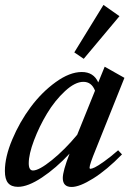

<svg xmlns="http://www.w3.org/2000/svg" viewBox="-27 -742 543 774"><path d="M310.5 -504.9 272.5 -530.8 390.1 -722.2 454.6 -676.8ZM45.4 11.2Q18.6 11.2 5.6 -4.2Q-7.3 -19.5 -7.3 -52.7Q-7.3 -109.4 22.5 -179.9Q52.2 -250.5 96.7 -310.3Q141.1 -370.1 197.5 -410.9Q253.9 -451.7 302.7 -451.7Q350.6 -451.7 369.1 -409.7L395 -473.1L474.6 -428.2L358.9 -139.2Q334 -78.6 334 -65.9Q334 -61.5 337.4 -61.5Q343.3 -61.5 355.5 -67.4Q367.7 -73.2 392.8 -91.1Q418 -108.9 449.2 -136.2L464.8 -119.6Q403.3 -56.6 348.6 -22.5Q293.9 11.7 261.7 11.7Q226.1 11.7 226.1 -24.4Q226.1 -52.2 253.4 -122.6Q198.7 -64 142.1 -26.4Q85.4 11.2 45.4 11.2ZM88.9 -84Q88.9 -54.7 106 -54.7Q130.4 -54.7 182.4 -96.7Q234.4 -138.7 284.2 -198.7L356 -376.5Q342.3 -412.1 309.1 -412.1Q275.4 -412.1 234.9 -374.5Q194.3 -336.9 162.8 -284.7Q131.3 -232.4 110.1 -176.3Q88.9 -120.1 88.9 -84Z"/></svg>

Font: Elstob 10pt SemiBold
Style: Italic
Weight: 600
Italic angle: -20°
Designer: Peter S. Baker
Version: Version 1.015